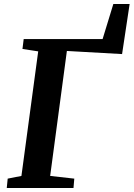

<svg xmlns="http://www.w3.org/2000/svg" viewBox="-20 -938 667 958"><path d="M13.7 0 18.4 -46.7 86.9 -60.2 170.6 -681.7 92.1 -693.7 98.2 -743H491.9L545.5 -918H626.8L589.1 -668.2L313.7 -683.7L230.3 -60.2L350.7 -46.7L346.7 0Z"/></svg>

Font: Merriweather Light
Style: Italic
Weight: 300
Italic angle: -7.8°
Designer: Eben Sorkin
Foundry: Eben Sorkin
Version: Version 2.101